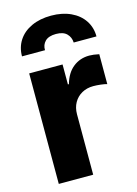

<svg xmlns="http://www.w3.org/2000/svg" viewBox="-116 -827 636 890"><g transform="rotate(-15 201.5 -381.5)"><path d="M52.7 -530.3H212.9V-434.6H217.8Q231.9 -485.4 264.9 -511.7Q297.9 -538.1 342.8 -538.1Q362.3 -538.1 389.6 -532.2V-388.7Q378.4 -392.1 359.4 -394.3Q340.3 -396.5 324.2 -396.5Q293.5 -396.5 269.3 -383.1Q245.1 -369.6 231.4 -345.5Q217.8 -321.3 217.8 -290V0H52.7ZM219.7 -762.7Q272.9 -762.7 313.5 -743.9Q354 -725.1 376.2 -691.7Q398.4 -658.2 398.4 -615.2H289.1Q288.1 -640.6 271.2 -657.7Q254.4 -674.8 219.7 -674.8Q184.1 -674.8 167.2 -657.7Q150.4 -640.6 151.4 -615.2H41Q41 -658.2 62.7 -691.7Q84.5 -725.1 125 -743.9Q165.5 -762.7 219.7 -762.7Z"/></g></svg>

Font: Pretendard ExtraBold
Style: Regular
Weight: 800
Designer: Base glyphs from Inter by Rasmus Andersson; Hangeul glyphs from Noto Sans CJK(Source Han Sans) by Jang Soo-young and Kan
Foundry: Kil Hyung-jin
Version: Version 1.309